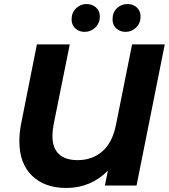

<svg xmlns="http://www.w3.org/2000/svg" viewBox="-20 -920 837 952"><path d="M797 -700 657 0H500L515 -74Q474 -32 422 -10Q370 12 309 12Q201 12 138.5 -49Q76 -110 76 -220Q76 -262 85 -308L163 -700H326L246 -304Q240 -273 240 -246Q240 -186 272 -156Q304 -126 365 -126Q437 -126 487 -169Q537 -212 555 -301L635 -700ZM335 -824Q335 -857 357 -878.5Q379 -900 409 -900Q437 -900 456 -883Q475 -866 475 -838Q475 -805 452.5 -783.5Q430 -762 400 -762Q372 -762 353.5 -779Q335 -796 335 -824ZM538 -824Q538 -858 559.5 -879Q581 -900 612 -900Q640 -900 658.5 -883Q677 -866 677 -838Q677 -805 655 -783.5Q633 -762 603 -762Q575 -762 556.5 -779Q538 -796 538 -824Z"/></svg>

Font: Montserrat Alternates
Style: Bold Italic
Weight: 700
Italic angle: -11.3°
Designer: Julieta Ulanovsky
Foundry: Julieta Ulanovsky
Version: Version 7.200